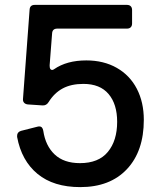

<svg xmlns="http://www.w3.org/2000/svg" viewBox="-20 -753 662 785"><path d="M568 -263Q568 -135 499 -61.5Q430 12 308 12Q199 12 133.5 -42Q68 -96 50 -193V-198Q50 -213 66 -218L133 -235Q136 -236 141 -236Q154 -236 157 -218Q166 -157 203.5 -121.5Q241 -86 307 -86Q383 -86 421 -132Q459 -178 459 -255Q459 -327 424 -368.5Q389 -410 321 -410Q271 -410 236.5 -391.5Q202 -373 179 -336Q170 -321 154 -322L94 -326Q84 -327 78.5 -333Q73 -339 74 -349L101 -713Q102 -733 122 -733H499Q509 -733 514.5 -727.5Q520 -722 520 -712V-657Q520 -647 514.5 -641.5Q509 -636 499 -636H214Q194 -636 193 -616L183 -487V-484Q183 -467 193 -467Q197 -467 201 -470Q253 -506 333 -506Q404 -506 457.5 -475.5Q511 -445 539.5 -390Q568 -335 568 -263Z"/></svg>

Font: Shippori Antique B1
Style: Regular
Weight: 400
Designer: FONTDASU
Foundry: FONTDASU / Google Inc. / but / Adobe
Version: Version 2.001